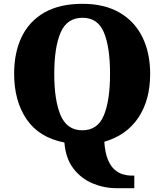

<svg xmlns="http://www.w3.org/2000/svg" viewBox="-20 -745 860 1005"><path d="M590 240Q525 240 465 215Q405 190 364.5 137.5Q324 85 317 1Q184 -25 119 -121Q54 -217 54 -359Q54 -470 93.5 -552Q133 -634 212.5 -679.5Q292 -725 412 -725Q526 -725 605 -679.5Q684 -634 725 -551.5Q766 -469 766 -358Q766 -222 704.5 -129.5Q643 -37 526 -3Q530 55 544.5 90Q559 125 580 143Q601 161 623.5 167.5Q646 174 667 174H683V240ZM411 -63Q491 -63 523.5 -141Q556 -219 556 -358Q556 -498 524 -575Q492 -652 412 -652Q331 -652 297.5 -575Q264 -498 264 -358Q264 -219 297.5 -141Q331 -63 411 -63Z"/></svg>

Font: Noto Serif Sinhala Black
Style: Regular
Weight: 900
Designer: Jelle Bosma - Monotype Design Team
Foundry: Monotype Imaging Inc.
Version: Version 2.007; ttfautohint (v1.8.4.7-5d5b)